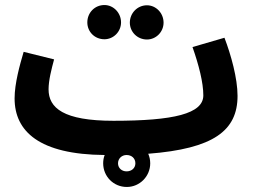

<svg xmlns="http://www.w3.org/2000/svg" viewBox="-20 -595 1014 763"><path d="M395 -439C431 -439 461 -469 461 -506C461 -544 431 -575 395 -575C356 -575 327 -544 327 -506C327 -469 356 -439 395 -439ZM564 -438C600 -438 630 -468 630 -505C630 -543 600 -574 564 -574C526 -574 496 -543 496 -505C496 -468 526 -438 564 -438ZM484 148C535 148 577 106 577 54C577 40 574 27 569 16C829 -4 924 -76 924 -214C924 -284 898 -377 872 -445L745 -408C770 -337 788 -267 788 -216C788 -143 670 -115 431 -115C232 -115 173 -166 173 -240C173 -276 185 -322 195 -359L74 -389C59 -338 38 -264 38 -204C38 -73 136 19 396 21C392 31 390 42 390 54C390 106 431 148 484 148ZM483 86C464 86 449 73 449 54C449 35 464 21 483 21C503 21 518 34 518 54C518 73 503 86 483 86Z"/></svg>

Font: Noto Sans Arabic UI SmCn
Style: Bold
Weight: 700
Width: 4
Designer: Monotype Design Team, Nadine Chahine and Nizar Qandah
Foundry: Monotype Imaging Inc.
Version: Version 2.010